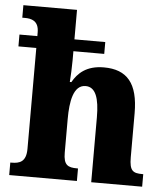

<svg xmlns="http://www.w3.org/2000/svg" viewBox="-54 -808 744 856"><g transform="rotate(5 318.5 -380.0)"><path d="M19 0H322V-56H318C277 -56 257 -65 257 -121V-272C257 -349 269 -425 324 -425C369 -425 386 -376 386 -290V0H614V-56H610C568 -56 552 -65 552 -126V-323C552 -457 502 -515 398 -515C320 -515 282 -478 259 -437H252C254 -464 256 -501 256 -535V-575H394V-628H256V-760H16V-704H28C56 -704 90 -697 90 -645V-628H10V-575H90V-124C90 -65 61 -56 24 -56H19Z"/></g></svg>

Font: Noto Serif Lao SemiCondensed ExtraBold
Style: Regular
Weight: 800
Width: 4
Designer: Monotype Design Team
Foundry: Monotype Imaging Inc.
Version: Version 2.003